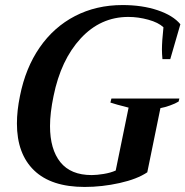

<svg xmlns="http://www.w3.org/2000/svg" viewBox="-20 -730 734 760"><path d="M47 -241Q47 -292 59 -350Q81 -461 137 -542Q193 -623 277 -666.5Q361 -710 465 -710Q543 -710 604 -689.5Q665 -669 694 -634L654 -496H623Q621 -518 621 -534Q621 -566 627 -622Q607 -641 567 -652Q527 -663 488 -663Q378 -663 299.5 -578Q221 -493 192 -350Q178 -283 178 -231Q178 -139 219 -88Q260 -37 343 -37Q363 -37 390.5 -41.5Q418 -46 438 -55L489 -304Q437 -317 417 -324L421 -340H690L687 -328Q674 -320 653 -312.5Q632 -305 615 -302L563 -48Q523 -21 453.5 -5.5Q384 10 315 10Q183 10 115 -55.5Q47 -121 47 -241Z"/></svg>

Font: Trirong SemiBold
Style: Italic
Weight: 600
Italic angle: -12°
Designer: Katatrad Team
Foundry: CadsonDemak
Version: Version 1.001